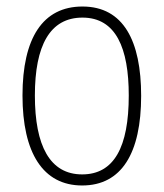

<svg xmlns="http://www.w3.org/2000/svg" viewBox="-20 -559 502 589"><path d="M413 -265C413 -433 359 -539 233 -539C111 -539 49 -442 49 -266C49 -90 112 10 232 10C353 10 413 -89 413 -265ZM87 -266C87 -419 133 -505 233 -505C336 -505 375 -411 375 -266C375 -108 330 -24 232 -24C133 -24 87 -112 87 -266Z"/></svg>

Font: Noto Sans Georgian Condensed ExtraLight
Style: Regular
Weight: 200
Width: 3
Designer: Monotype Design Team, Akaki Razmadze
Foundry: Google LLC
Version: Version 2.005